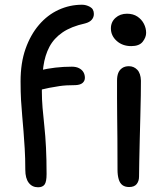

<svg xmlns="http://www.w3.org/2000/svg" viewBox="-20 -780 708 812"><path d="M141 12Q116 12 101.5 -7Q87 -26 87 -62Q87 -112 84.5 -151.5Q82 -191 79.5 -224Q77 -257 74 -289Q71 -321 69 -356Q67 -391 67 -436Q67 -514 88 -573.5Q109 -633 145 -675Q181 -717 228 -738.5Q275 -760 327 -760Q344 -760 360.5 -751Q377 -742 377 -721Q377 -707 368 -696.5Q359 -686 340 -681Q281 -668 244.5 -643Q208 -618 189 -582Q170 -546 163.5 -499.5Q157 -453 157 -395Q157 -360 160 -324Q163 -288 167.5 -247Q172 -206 174.5 -156Q177 -106 177 -44Q177 -11 168.5 0.5Q160 12 141 12ZM136 -399Q122 -399 112 -406.5Q102 -414 102 -427Q102 -445 112.5 -461Q123 -477 146 -482Q180 -490 214 -494Q248 -498 284 -498Q302 -498 314.5 -491.5Q327 -485 333 -474.5Q339 -464 339 -451Q339 -438 329.5 -429.5Q320 -421 300 -420Q259 -420 232 -416Q205 -412 188 -408.5Q171 -405 159 -402Q147 -399 136 -399ZM526 11Q509 11 498 3Q487 -5 482 -22Q477 -39 477 -62Q477 -140 476.5 -195Q476 -250 475.5 -290.5Q475 -331 475 -366Q475 -401 475 -440Q475 -458 480 -471Q485 -484 496.5 -492Q508 -500 525 -500Q546 -500 560.5 -485Q575 -470 576 -439Q576 -417 575.5 -376.5Q575 -336 573.5 -287Q572 -238 571 -188.5Q570 -139 569 -98Q568 -57 568 -33Q568 -14 558 -1.5Q548 11 526 11ZM535 -585Q498 -585 473.5 -607Q449 -629 449 -660Q449 -687 468.5 -704.5Q488 -722 517 -722Q543 -722 561 -710Q579 -698 588.5 -679.5Q598 -661 598 -641Q598 -622 583.5 -603.5Q569 -585 535 -585Z"/></svg>

Font: Shantell Sans
Style: Regular
Weight: 400
Designer: Stephen Nixon, Anya Danilova, Shantell Martin
Foundry: Arrow Type
Version: Version 1.008;[ac192a2d6]